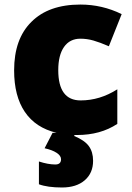

<svg xmlns="http://www.w3.org/2000/svg" viewBox="-20 -583 579 843"><path d="M333 -413.1Q286.6 -413.1 261.2 -377Q235.8 -340.8 235.8 -274.9Q235.8 -142.1 334 -142.1Q418.5 -142.1 495.1 -190.9V-39.1Q421.4 9.8 317.9 9.8H307.1L305.7 14.2Q351.1 32.7 369.9 58.3Q388.7 84 388.7 123Q388.7 176.8 352.1 208.5Q315.4 240.2 252.2 240.2Q189 240.2 150.9 226.1V126Q191.4 139.2 222.7 139.2Q248 139.2 248 116.2Q248 100.6 228.5 87.9Q209 75.2 175.8 67.9L210.9 0H228Q136.2 -22 89.1 -91.6Q42 -161.1 42 -273.9Q42 -412.1 117.7 -486.8Q193.4 -563 333 -563Q428.7 -563 514.2 -521L458 -379.9Q418.5 -397 390.4 -405Q362.3 -413.1 333 -413.1Z"/></svg>

Font: Open Sans Hebrew Extra Bold
Style: Regular
Weight: 800
Foundry: Ascender Corporation, Yanek Iontef
Version: Version 2.001;PS 002.001;hotconv 1.0.70;makeotf.lib2.5.58329